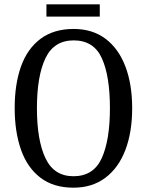

<svg xmlns="http://www.w3.org/2000/svg" viewBox="-20 -859 681 889"><path d="M320 10Q228 10 167.5 -36Q107 -82 77.5 -165Q48 -248 48 -359Q48 -470 77.5 -552Q107 -634 168 -679.5Q229 -725 321 -725Q408 -725 468.5 -679.5Q529 -634 560.5 -551.5Q592 -469 592 -358Q592 -247 560.5 -164.5Q529 -82 468 -36Q407 10 320 10ZM320 -43Q413 -43 451 -126.5Q489 -210 489 -358Q489 -507 451.5 -589.5Q414 -672 321 -672Q230 -672 190.5 -589.5Q151 -507 151 -358Q151 -210 190.5 -126.5Q230 -43 320 -43ZM195 -782V-839H442V-782Z"/></svg>

Font: Noto Serif Armenian Condensed
Style: Regular
Weight: 400
Width: 3
Designer: Monotype Design Team
Foundry: Monotype Imaging Inc.
Version: Version 2.008; ttfautohint (v1.8.4.7-5d5b)